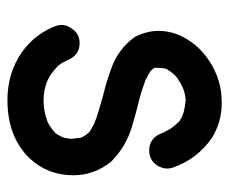

<svg xmlns="http://www.w3.org/2000/svg" viewBox="-70 -520 616 516"><g transform="rotate(90 238.0 -262.0)"><path d="M171 -412H172V-413ZM167 -363Q166 -363 166 -364ZM249 26Q176 26 120 -13Q70 -49 49 -106Q47 -113 47 -120Q47 -132 56 -146Q70 -168 96 -168Q130 -168 143 -132Q144 -132 144 -131Q148 -121 155 -113V-112Q177 -90 196 -82Q220 -71 252 -71Q283 -72 304 -81H306Q317 -86 329 -95.5Q341 -105 341 -108Q344 -112 346 -117Q351 -122 353 -146L350 -172Q344 -185 334 -195L311 -208Q309 -208 305 -210Q291 -216 237 -231Q203 -239 170 -251Q113 -269 79 -317Q63 -348 63 -381Q63 -405 72 -430Q94 -484 144.5 -517Q195 -550 256 -550Q307 -550 350 -524Q408 -484 431 -417Q433 -410 433 -403Q433 -391 425 -377Q411 -355 384 -355Q350 -355 337 -391Q337 -395 335 -395Q327 -415 305 -437H304Q285 -451 245 -453Q243 -452 240 -452Q216 -449 189 -430Q178 -422 165 -401Q162 -388 162 -370L168 -360L167 -363L172 -358Q181 -352 190 -348Q192 -346 195 -345Q198 -344 201 -343Q231 -332 260.5 -325Q290 -318 319 -309Q374 -293 414 -253Q451 -208 451 -151Q451 -82 405 -33Q347 26 249 26Z"/></g></svg>

Font: Bad Comic
Style: Regular
Weight: 400
Designer: GGBotNet
Foundry: f0n7
Version: 0.9